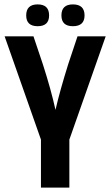

<svg xmlns="http://www.w3.org/2000/svg" viewBox="-20 -852 501 872"><path d="M99 -782Q99 -832 151 -832Q203 -832 203 -782Q203 -733 151 -733Q99 -733 99 -782ZM259 -782Q259 -832 311 -832Q364 -832 364 -782Q364 -733 311 -733Q259 -733 259 -782ZM332 -687H460L295 -218V0H166V-218L1 -687H132L175 -559Q212 -444 232 -353Q252 -440 290 -561Z"/></svg>

Font: Khand ExtraBold
Style: Regular
Weight: 800
Designer: Sanchit Sawaria and Jyotish Sonowal (Devanagari), Satya Rajpurohit (Latin)
Foundry: Indian Type Foundry
Version: Version 2.000;PS 1.0;hotconv 1.0.79;makeotf.lib2.5.61930